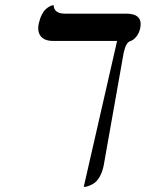

<svg xmlns="http://www.w3.org/2000/svg" viewBox="-20 -570 576 759"><path d="M468.8 -360.8 389.6 85.9Q383.8 112.8 372.6 131.1Q361.3 149.4 348.1 156.7Q335 164.1 326.4 166.5Q317.9 168.9 311 168.9L442.9 -408.2H189.9Q155.8 -408.2 141.1 -426.8Q126.5 -445.3 133.3 -477.1Q137.7 -497.1 145.3 -511.7Q152.8 -526.4 160.6 -533.4Q168.5 -540.5 175.5 -544.4Q182.6 -548.3 187.5 -548.8L191.9 -549.8Q193.4 -516.1 236.8 -516.1H478.5Q546.4 -516.1 534.2 -458Q529.8 -438.5 518.6 -424.8Q507.3 -411.1 494.6 -407.2Q477.5 -401.9 468.8 -360.8Z"/></svg>

Font: Linux Biolinum G
Style: Italic
Weight: 400
Italic angle: -12°
Designer: Philipp H. Poll
Foundry: Philipp H. Poll
Version: Version 0.5.1